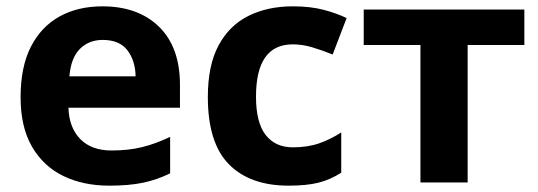

<svg xmlns="http://www.w3.org/2000/svg" viewBox="-20 -576 1698 606"><path d="M303 -556Q416 -556 482 -491.5Q548 -427 548 -308V-236H196Q198 -173 233.5 -137Q269 -101 332 -101Q385 -101 428 -111.5Q471 -122 517 -144V-29Q477 -9 432.5 0.5Q388 10 325 10Q243 10 180 -20.5Q117 -51 81 -113Q45 -175 45 -269Q45 -365 77.5 -428.5Q110 -492 168 -524Q226 -556 303 -556ZM304 -450Q261 -450 232.5 -422Q204 -394 199 -335H408Q407 -385 382 -417.5Q357 -450 304 -450Z M891 10Q769 10 702.5 -57.5Q636 -125 636 -270Q636 -370 670 -433Q704 -496 764.5 -526Q825 -556 904 -556Q960 -556 1001.5 -545Q1043 -534 1074 -519L1030 -404Q995 -418 964.5 -427Q934 -436 904 -436Q788 -436 788 -271Q788 -189 818.5 -150Q849 -111 904 -111Q951 -111 987 -123.5Q1023 -136 1057 -158V-31Q1023 -9 985.5 0.5Q948 10 891 10Z M1635 -434H1456V0H1307V-434H1128V-546H1635Z"/></svg>

Font: TSCustom
Style: Regular
Weight: 400
Designer: Monotype Design Team
Foundry: Monotype Imaging Inc.
Version: Version 2.004; ttfautohint (v1.8.3) -l 8 -r 50 -G 200 -x 14 